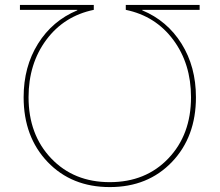

<svg xmlns="http://www.w3.org/2000/svg" viewBox="-20 -750 892 780"><path d="M76 -355Q76 -479 134.5 -572.5Q193 -666 294 -708V-710H61V-730H361V-710Q240 -685 168 -588Q96 -491 96 -355Q96 -203 188 -106.5Q280 -10 426 -10Q572 -10 664 -106.5Q756 -203 756 -355Q756 -491 684 -588Q612 -685 491 -710V-730H791V-710H558V-708Q659 -666 717.5 -572.5Q776 -479 776 -355Q776 -194 678.5 -92Q581 10 426 10Q271 10 173.5 -92Q76 -194 76 -355Z"/></svg>

Font: M PLUS 1p Thin
Style: Regular
Weight: 250
Version: Version 1.062